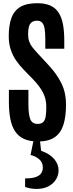

<svg xmlns="http://www.w3.org/2000/svg" viewBox="-20 -890 467 1221"><path d="M221.2 9.8Q167.5 9.8 131.6 -7.1Q95.7 -23.9 75 -56.4Q54.2 -88.9 45.4 -135.5Q36.6 -182.1 36.6 -241.7V-318.4H160.6V-231.9Q160.6 -162.6 172.4 -132.3Q184.1 -102.1 218.8 -102.1Q242.2 -102.1 254.2 -113Q266.1 -124 270.3 -148.2Q274.4 -172.4 274.4 -211.4Q274.4 -259.8 254.2 -299.8Q233.9 -339.8 192.9 -382.8L129.4 -448.2Q103 -475.6 81.8 -506.3Q60.5 -537.1 48.1 -575Q35.6 -612.8 35.6 -659.7Q35.6 -727.5 52.2 -774.4Q68.8 -821.3 108.4 -845.5Q147.9 -869.6 216.8 -869.6Q268.6 -869.6 302 -853.8Q335.4 -837.9 354.2 -807.4Q373 -776.9 380.9 -733.2Q388.7 -689.5 388.7 -633.3V-580.1H268.1V-641.6Q268.1 -680.7 263.9 -706.5Q259.8 -732.4 248.5 -745.4Q237.3 -758.3 215.8 -758.3Q195.3 -758.3 182.6 -749.3Q169.9 -740.2 164.3 -721.4Q158.7 -702.6 158.7 -672.9Q158.7 -646 165.5 -626.5Q172.4 -606.9 186.5 -588.9Q200.7 -570.8 221.7 -548.3L292.5 -471.7Q343.3 -417 371.6 -357.9Q399.9 -298.8 399.9 -226.1Q399.9 -148.9 383.3 -96.4Q366.7 -43.9 327.6 -17.1Q288.6 9.8 221.2 9.8ZM212.4 311.5Q174.3 311.5 139.6 298.8V244.6Q186 244.6 210.2 234.9Q234.4 225.1 243.4 209.2Q252.4 193.4 252.4 175.3Q252.4 142.1 228.5 122.1Q204.6 102.1 174.3 95.7L193.8 0H233.9L241.2 68.8Q296.4 87.9 324.5 121.1Q352.5 154.3 352.5 193.4Q352.5 224.1 336.2 251Q319.8 277.8 288.6 294.7Q257.3 311.5 212.4 311.5Z"/></svg>

Font: Antonio
Style: Bold
Weight: 700
Designer: Vernon Adams
Foundry: Vernon Adams
Version: Version 1.002